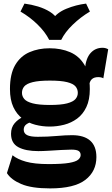

<svg xmlns="http://www.w3.org/2000/svg" viewBox="-20 -836 621 1066"><path d="M258.3 210Q154.8 210 97.9 185.7Q41 161.5 18.5 125L49.5 26Q76.8 48.3 124 61.6Q171.3 75 250.3 75Q325.5 75 363.6 68.4Q401.8 61.8 414.8 50Q427.8 38.3 427.8 24.8Q427.8 9.5 416.5 2.1Q405.3 -5.3 375.7 -5.3Q355 -5.3 320.4 -3.3Q285.7 -1.3 250.9 0.9Q216 3 192.8 3Q122 3 81.6 -19Q41.3 -41 41.3 -93Q41.3 -128.7 61.3 -152Q81.3 -175.2 112.5 -189.3L172.7 -162.3Q146.5 -159 129.1 -147.7Q111.7 -136.5 111.7 -116.2Q111.7 -95.5 130.2 -86Q148.7 -76.5 189.5 -76.5Q243.7 -76.5 293.9 -81Q344 -85.5 380 -85.5Q446.5 -85.5 480.9 -55Q515.2 -24.5 515.2 36Q515.2 115.3 453.9 162.6Q392.5 210 258.3 210ZM255.5 -133.3Q214.5 -133.3 175.5 -143.5Q136.5 -153.8 104.8 -177.4Q73 -201 54.1 -241.5Q35.3 -282 35.3 -341.5Q35.3 -425.5 64.4 -475Q93.5 -524.5 143.5 -546.2Q193.5 -568 255.5 -568Q319.3 -568 369.6 -546.2Q420 -524.5 449.4 -475Q478.7 -425.5 478.7 -341.5Q478.7 -282 459.5 -241.5Q440.2 -201 408.1 -177.4Q376 -153.8 336.3 -143.5Q296.5 -133.3 255.5 -133.3ZM257 -253.2Q319 -253.2 352.6 -262.1Q386.3 -271 399.1 -286.1Q412 -301.3 412 -320.5Q412 -341.3 399.1 -356.4Q386.3 -371.5 352.6 -380Q319 -388.5 257 -388.5Q195.8 -388.5 161.8 -380Q127.7 -371.5 114.9 -356.4Q102 -341.3 102 -320.5Q102 -301.5 114.9 -286.2Q127.7 -271 161.8 -262.1Q195.8 -253.2 257 -253.2ZM475.2 -361.8 451.5 -452.8Q456.7 -512.5 483 -541.6Q509.2 -570.7 549.5 -570.7Q566.2 -570.7 580.7 -562.5L553.7 -401.3Q543.5 -407.8 525 -407.8Q479.7 -407.8 475.2 -361.8ZM458 -816 479.2 -771.8Q427.2 -740.8 384 -699Q340.7 -657.3 320 -614.8H253Q231.3 -658 189 -699.5Q146.8 -741 93.8 -771.8L115.8 -816Q154.5 -811 191.1 -799.9Q227.8 -788.7 257 -770.6Q286.2 -752.5 300 -727.2H270.7Q295.2 -765.5 348.5 -787.4Q401.7 -809.2 458 -816Z"/></svg>

Font: Savate ExtraLight
Style: Regular
Weight: 200
Designer: Max Esnée
Foundry: Plomb Type
Version: Version 2.000